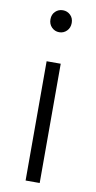

<svg xmlns="http://www.w3.org/2000/svg" viewBox="-86 -780 407 818"><g transform="rotate(10 117.5 -371.0)"><path d="M87 0V-516H148V0ZM118 -647Q99 -647 85.5 -660.5Q72 -674 72 -695Q72 -716 85.5 -729Q99 -742 118 -742Q137 -742 150.5 -729Q164 -716 164 -695Q164 -674 150.5 -660.5Q137 -647 118 -647Z"/></g></svg>

Font: Ubuntu Sans Light
Style: Regular
Weight: 300
Designer: Dalton Maag Ltd
Foundry: Dalton Maag Ltd
Version: Version 1.006; ttfautohint (v1.8.4.7-5d5b)